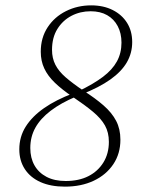

<svg xmlns="http://www.w3.org/2000/svg" viewBox="-20 -684 532 716"><path d="M222 12Q169 12 131 -5Q93 -22 72.5 -53.5Q52 -85 52 -127Q52 -174 76 -212Q100 -250 144.5 -281Q189 -312 253 -336V-342L264 -324Q207 -300 169 -271Q131 -242 112 -208Q93 -174 93 -132Q93 -95 108.5 -67.5Q124 -40 153.5 -24.5Q183 -9 225 -9Q274 -9 309.5 -27Q345 -45 365.5 -78Q386 -111 386 -155Q386 -190 371.5 -216Q357 -242 327 -267Q297 -292 251 -323Q211 -350 184.5 -375.5Q158 -401 145 -429Q132 -457 132 -491Q132 -543 157.5 -582Q183 -621 226 -642.5Q269 -664 320 -664Q366 -664 400.5 -646.5Q435 -629 454 -598.5Q473 -568 473 -527Q473 -486 453 -451.5Q433 -417 391.5 -387.5Q350 -358 284 -332V-327L273 -344Q329 -371 364 -397.5Q399 -424 416 -455Q433 -486 433 -525Q433 -560 419 -586.5Q405 -613 379.5 -627.5Q354 -642 318 -642Q279 -642 246.5 -625Q214 -608 194 -576Q174 -544 174 -498Q174 -467 186.5 -442.5Q199 -418 225 -395.5Q251 -373 291 -346Q335 -318 366 -291Q397 -264 413 -233.5Q429 -203 429 -163Q429 -111 402.5 -71.5Q376 -32 329.5 -10Q283 12 222 12Z"/></svg>

Font: Source Serif 4 36pt Light
Style: Italic
Weight: 300
Italic angle: -12°
Designer: Frank Grießhammer
Foundry: Adobe Systems Incorporated
Version: Version 4.004;hotconv 1.0.116;makeotfexe 2.5.65601